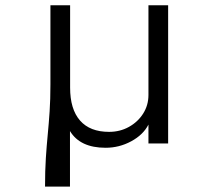

<svg xmlns="http://www.w3.org/2000/svg" viewBox="-20 -532 790 712"><path d="M147 160H239.5V-46Q277 16 371.5 16Q422 16 466.5 -8Q511 -32 530.5 -70V0H603.5V-512.5H530.5V-179.5Q530.5 -142 511 -111Q491.5 -80 458.2 -61.5Q425 -43 384.5 -43Q313.5 -43 276.8 -85Q240 -127 240 -207V-512.5H167V-219Q167 -163 164 -118.5Q161 -74 157 -32.8Q153 8.5 150 54.5Q147 100.5 147 160Z"/></svg>

Font: Spartan
Style: Regular
Weight: 400
Designer: Matt Bailey, Mirko Velimirovic
Foundry: Matt Bailey
Version: Version 1.003; ttfautohint (v1.8.3)